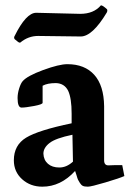

<svg xmlns="http://www.w3.org/2000/svg" viewBox="-20 -689 497 721"><path d="M116 -641 281 -637Q332 -637 359 -669Q366 -669 382 -654Q383 -652 383 -649Q383 -646 381 -642Q327 -552 283 -552L123 -554Q86 -554 56 -529H53Q50 -529 35 -542Q33 -545 33 -548Q33 -551 35 -554Q78 -641 116 -641ZM439 -69 447 -28Q430 -20 376 -4Q322 12 310 12Q297 12 291 9Q285 6 280 -2Q275 -10 273 -14Q271 -18 267 -32Q263 -44 262 -47Q208 12 139 12Q94 12 63 -16Q32 -44 32 -87Q32 -144 78 -172Q124 -200 249 -226V-262Q249 -320 236 -348Q222 -376 190 -377Q158 -377 140 -367V-303Q140 -297 108 -291Q76 -285 61 -285Q46 -285 46 -321Q46 -338 52 -357Q58 -376 65 -384Q82 -404 142 -426Q202 -448 233 -448Q298 -448 334 -408Q370 -368 371 -290V-87Q371 -68 387 -68L414 -69ZM143 -112Q144 -88 160 -74Q176 -60 203 -60Q230 -60 254 -82L252 -183Q189 -170 166 -152Q143 -134 143 -112Z"/></svg>

Font: Lusitana
Style: Bold
Weight: 700
Designer: Ana Paula Megda
Foundry: Ana Paula Megda
Version: Version 1.001; ttfautohint (v1.4.1)